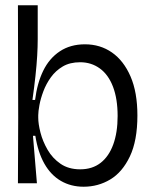

<svg xmlns="http://www.w3.org/2000/svg" viewBox="-20 -695 576 728"><path d="M297 13Q249 13 211 -9Q173 -31 148.5 -74Q124 -117 114 -180H105L120 0H48L49 -249L48 -675H123V-546Q123 -518 121 -483.5Q119 -449 114.5 -407.5Q110 -366 103 -316H113Q121 -380 144 -427Q167 -474 207 -500.5Q247 -527 302 -527Q360 -527 404.5 -496Q449 -465 475 -405Q501 -345 501 -257Q501 -162 472.5 -102Q444 -42 398 -14.5Q352 13 297 13ZM284 -53Q330 -53 361.5 -77.5Q393 -102 409.5 -147.5Q426 -193 426 -255Q426 -320 408.5 -366Q391 -412 358.5 -435.5Q326 -459 284 -459Q245 -459 218 -443Q191 -427 173 -402Q155 -377 144.5 -349Q134 -321 129.5 -296.5Q125 -272 125 -258V-249Q125 -225 133.5 -192Q142 -159 160.5 -127Q179 -95 209.5 -74Q240 -53 284 -53Z"/></svg>

Font: Bricolage Grotesque 48pt Condensed ExtraBold Light
Style: Regular
Weight: 300
Version: Version 1.000;gftools[0.9.30]